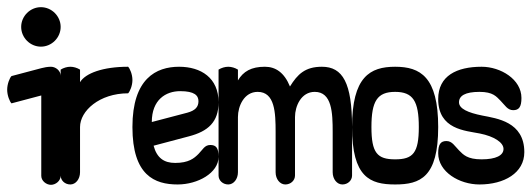

<svg xmlns="http://www.w3.org/2000/svg" viewBox="-20 -354 1481 535"><path d="M0 -104C0 -88 7 -71 12 -66L95 -88V136C95 150 109 161 122 161C135 161 149 150 149 136V-143C149 -157 135 -168 122 -168C113 -168 102 -166 95 -164L12 -142C7 -137 0 -120 0 -104ZM39 -279C39 -249 64 -224 94 -224C124 -224 149 -249 149 -279C149 -309 124 -334 94 -334C64 -334 39 -309 39 -279Z M149 135C149 149 161 160 176 160C191 160 203 145 203 126V0C203 -45 257 -94 337 -94C342 -99 349 -115 349 -131C349 -147 342 -163 337 -168C267 -168 218 -150 203 -125V-160C195 -165 185 -168 176 -168C167 -168 157 -165 149 -160Z M349 0C349 135 411 160 475 160C531 160 589 128 589 83C589 58 582 50 566 50C550 50 545 63 533 75C521 87 506 100 468 100C437 100 417 86 408 52L506 26C560 12 589 -14 589 -69C589 -137 540 -168 479 -168C415 -168 349 -135 349 0ZM403 -14C403 -76 442 -100 482 -100C522 -100 533 -88 533 -72C533 -56 524 -46 502 -40Z M589 135C589 149 601 160 616 160C631 160 643 145 643 126V-28C643 -58 660 -98 698 -98C746 -98 748 -40 748 14V126C748 145 760 160 775 160C790 160 802 149 802 135V-28C802 -58 819 -98 857 -98C905 -98 907 -40 907 14V126C907 145 919 160 934 160C949 160 961 149 961 135V0C961 -123 935 -168 877 -168C830 -168 809 -147 788 -113C772 -152 748 -168 718 -168C680 -168 658 -155 643 -130V-160C635 -165 625 -168 616 -168C607 -168 597 -165 589 -160Z M1015 0C1015 -72 1031 -98 1081 -98C1131 -98 1147 -72 1147 0C1147 72 1131 90 1081 90C1031 90 1015 72 1015 0ZM961 0C961 140 1011 160 1081 160C1151 160 1201 140 1201 0C1201 -140 1151 -168 1081 -168C1011 -168 961 -140 961 0Z M1201 73C1201 125 1260 160 1316 160C1385 160 1441 128 1441 70C1441 -15 1364 -24 1324 -32C1284 -40 1259 -51 1259 -69C1259 -87 1276 -98 1316 -98C1354 -98 1363 -85 1375 -73C1387 -61 1394 -47 1410 -47C1426 -47 1433 -56 1433 -81C1433 -133 1375 -168 1322 -168C1253 -168 1201 -143 1201 -78C1201 7 1277 10 1317 18C1357 26 1383 43 1383 61C1383 79 1362 90 1322 90C1282 90 1271 77 1259 65C1247 53 1240 39 1224 39C1208 39 1201 48 1201 73Z"/></svg>

Font: Ekmelos
Style: Regular
Weight: 500
Designer: Thomas Richter (thomas-richter@aon.at)
Version: Version 2.58